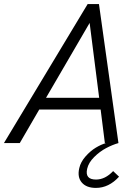

<svg xmlns="http://www.w3.org/2000/svg" viewBox="-43 -710 697 953"><path d="M518.6 139.2 547.9 167Q497.1 222.7 433.1 222.7Q385.7 222.7 362.8 195.8Q339.8 168.9 350.6 124Q357.4 93.8 381.6 66.4Q405.8 39.1 432.1 23.2Q458.5 7.3 483.4 0H477.5L456.5 -166.5H151.9L55.2 0H-23.4L392.1 -689.9H448.2L544.9 0H545.4Q514.6 8.8 483.4 25.4Q452.1 42 424.3 69.6Q396.5 97.2 389.6 127.9Q377.4 181.2 433.6 181.2Q479 181.2 518.6 139.2ZM185.5 -224.6H449.2L401.9 -596.2Z"/></svg>

Font: HK Grotesk Legacy
Style: Italic
Weight: 400
Italic angle: -13°
Designer: Alfredo Marco Pradil
Foundry: Hanken Design Co.
Version: Version 2.022;PS 002.022;hotconv 1.0.88;makeotf.lib2.5.64775